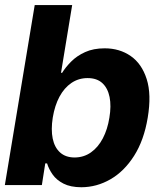

<svg xmlns="http://www.w3.org/2000/svg" viewBox="-21 -748 640 776"><path d="M307.6 8.8Q263.9 8.6 235.6 -5.9Q207.3 -20.4 191.7 -42.7Q176.1 -64.9 169.3 -87.5H161.9L148.2 0H-1.4L119.3 -727.5H270.7L225.6 -453.7H230.1Q243.8 -476.1 266.5 -499Q289.2 -522 322.9 -537.4Q356.5 -552.7 402.1 -552.7Q462.2 -552.7 507.1 -521.7Q552 -490.6 571.9 -428.3Q591.8 -365.9 576 -272.1Q560.9 -181 521 -118.3Q481.2 -55.6 425.6 -23.5Q370.1 8.6 307.6 8.8ZM280.3 -111.5Q317.8 -111.7 346.6 -132.1Q375.5 -152.4 394.6 -188.8Q413.7 -225.2 421.1 -272.5Q429.1 -319.8 421.9 -355.8Q414.6 -391.8 392.6 -412.1Q370.6 -432.4 333 -432.4Q296.6 -432.4 267.6 -412.7Q238.7 -393 219.4 -357.2Q200.2 -321.4 192.2 -272.5Q184.6 -224.1 192 -188Q199.5 -151.9 221.8 -131.8Q244 -111.7 280.3 -111.5Z"/></svg>

Font: Inter Tight
Style: Italic
Weight: 400
Italic angle: -9.39999°
Designer: Rasmus Andersson
Foundry: rsms
Version: Version 3.002